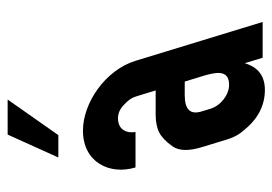

<svg xmlns="http://www.w3.org/2000/svg" viewBox="-128 -596 730 515"><g transform="rotate(-90 237.5 -339.0)"><path d="M325 -48 339.6 0H435.6L331.4 -341C306.5 -422.2 218.2 -482 144.3 -482C58.4 -482 24.4 -409.5 45.4 -341H140.4C136.6 -364.3 146 -388 177 -388C189.7 -388 201.1 -383.3 211.3 -374C232 -355 233.4 -347.5 239.4 -328L251.9 -287H187.9C167.9 -287 151.7 -283.8 139.3 -277.5C126.9 -271.2 114.5 -259.3 102.1 -242C89.8 -224.7 89 -198.3 99.8 -163L116.3 -109C122 -90.3 126.9 -70.7 145.3 -50C175.4 -12.7 211.5 6 253.5 6C298.8 6 317.1 -21.2 325 -48ZM239.7 -209H275.7L289.8 -163C300.1 -129.4 310.4 -90 267.1 -90C240.6 -90 211.4 -111.9 202.8 -140L195.5 -164C186.1 -194.9 201.6 -209 239.7 -209ZM72.1 -548H132.1L227.5 -684H133.5Z"/></g></svg>

Font: Din Kursivschrift
Style: LeftEng
Weight: 400
Version: Version 1.089